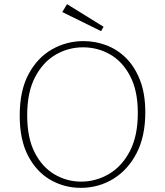

<svg xmlns="http://www.w3.org/2000/svg" viewBox="-20 -898 794 925"><path d="M369 7Q290 7 223 -31.5Q156 -70 115.5 -147Q75 -224 75 -341Q75 -462 118 -541.5Q161 -621 231 -660.5Q301 -700 382 -700Q440 -700 493.5 -679.5Q547 -659 589 -616.5Q631 -574 655.5 -509.5Q680 -445 680 -357Q680 -240 637.5 -159Q595 -78 524.5 -35.5Q454 7 369 7ZM371 -23Q442 -23 504.5 -59.5Q567 -96 605.5 -169.5Q644 -243 644 -354Q644 -460 607.5 -530.5Q571 -601 511 -635.5Q451 -670 380 -670Q309 -670 248 -634.5Q187 -599 149 -526.5Q111 -454 111 -343Q111 -234 147 -163.5Q183 -93 242.5 -58Q302 -23 371 -23ZM467 -748 280 -840 303 -878 479 -769Z"/></svg>

Font: Bitter ExtraLight
Style: Regular
Weight: 200
Designer: Sol Matas, and Bitter project Authors
Foundry: Sol Matas
Version: Version 2.001